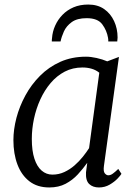

<svg xmlns="http://www.w3.org/2000/svg" viewBox="-20 -815 604 845"><path d="M437.5 -85.5Q434 -61 441.2 -52.2Q448.5 -43.5 456.5 -43.5Q466.5 -43.5 476.5 -50.8Q486.5 -58 500.5 -71.5L514.5 -50Q511 -43.5 497.5 -29.2Q484 -15 462.8 -2.5Q441.5 10 415.5 10Q388.5 10 372.5 -5.2Q356.5 -20.5 358.5 -56.5L364 -98.5Q345.5 -72.5 322.5 -47.5Q299.5 -22.5 268.8 -6.2Q238 10 197 10Q144.5 10 109.5 -17Q74.5 -44 56.8 -91Q39 -138 39 -198.5Q39 -245 52.2 -295.8Q65.5 -346.5 91.5 -394.5Q117.5 -442.5 156 -481.2Q194.5 -520 245.2 -542.8Q296 -565.5 358.5 -565.5Q379.5 -565.5 405.2 -559.8Q431 -554 452 -545L503.5 -564.5ZM417 -495Q402 -507 383.2 -512.5Q364.5 -518 343 -518Q300 -518 265 -499.8Q230 -481.5 203 -449.8Q176 -418 157.5 -377.5Q139 -337 129.5 -292.2Q120 -247.5 120 -203.5Q120 -151.5 131.5 -116.5Q143 -81.5 163.5 -64Q184 -46.5 210.5 -46.5Q239 -46.5 263.5 -58Q288 -69.5 308.2 -87.2Q328.5 -105 344.5 -125Q360.5 -145 372 -163ZM208 -632.5Q208 -636.5 208.2 -640.5Q208.5 -644.5 209 -647.5Q211 -676 222.8 -702.2Q234.5 -728.5 254.8 -749.5Q275 -770.5 303.5 -782.8Q332 -795 368.5 -795Q410 -795 438.5 -775Q467 -755 482.2 -722Q497.5 -689 497.5 -650Q497.5 -647 496.8 -641.2Q496 -635.5 496 -632.5H456.5Q456.5 -636.5 456.5 -640.2Q456.5 -644 455.5 -648.5Q450 -681 430 -708Q410 -735 361.5 -735Q319.5 -735 295.8 -717.8Q272 -700.5 261.2 -676.5Q250.5 -652.5 246.5 -632.5Z"/></svg>

Font: Merriweather 24pt Light
Style: Italic
Weight: 300
Italic angle: -7.8°
Version: Version 2.101